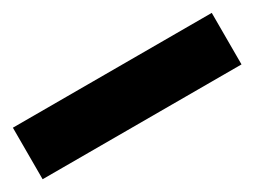

<svg xmlns="http://www.w3.org/2000/svg" viewBox="-26 -140 536 405"><g transform="rotate(-30 242.0 62.5)"><path d="M484.4 0V125.5H0V0Z"/></g></svg>

Font: Inter 18pt ExtraBold
Style: Regular
Weight: 800
Designer: Rasmus Andersson
Foundry: rsms
Version: Version 4.001;git-66647c0bb